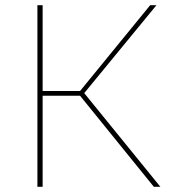

<svg xmlns="http://www.w3.org/2000/svg" viewBox="-20 -714 665 734"><path d="M123 0V-694H143V-366H286L554 -694H578L302 -358L593 0H568L286 -348H143V0Z"/></svg>

Font: Cantarell Thin
Style: Regular
Weight: 100
Designer: Dave Crossland, Nikolaus Waxweiler, Florian Fecher, Jacques Le Bailly, Eben Sorkin, Alexei Vanyashin, Alexios Zavras, Em
Version: Version 0.303